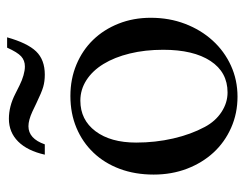

<svg xmlns="http://www.w3.org/2000/svg" viewBox="-94 -584 688 540"><g transform="rotate(-90 250.0 -314.0)"><path d="M250 -460Q298 -460 338.5 -443Q379 -426 408 -396Q437 -366 453.5 -324.5Q470 -283 470 -234Q470 -182 453 -137.5Q436 -93 406 -60Q376 -27 335.5 -8.5Q295 10 248 10Q201 10 160.5 -8Q120 -26 91 -57.5Q62 -89 45.5 -132Q29 -175 29 -226Q29 -278 45 -321Q61 -364 90.5 -395Q120 -426 160.5 -443Q201 -460 250 -460ZM237 -432Q183 -432 151 -389.5Q119 -347 119 -275Q119 -221 130.5 -171Q142 -121 163 -82Q179 -52 205 -35Q231 -18 260 -18Q317 -18 348.5 -66Q380 -114 380 -199Q380 -250 369.5 -293Q359 -336 340 -367Q321 -398 294.5 -415Q268 -432 237 -432ZM415 -638Q399 -581 375.5 -556.5Q352 -532 310 -532Q291 -532 275.5 -536.5Q260 -541 229 -556L206 -567Q182 -578 165 -578Q130 -578 114 -532H85Q96 -581 122 -607Q148 -633 186 -633Q221 -633 256 -615L280 -603Q294 -596 308 -592Q322 -588 333 -588Q350 -588 361.5 -598.5Q373 -609 386 -638Z"/></g></svg>

Font: Klingon pIqaD vaHbo'
Style: Regular
Weight: 400
Width: 0
Designer: Mike Neff (qa'vaj)
Foundry: Mike Neff and Michael Everson
Version: Version 2.003